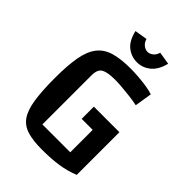

<svg xmlns="http://www.w3.org/2000/svg" viewBox="-238 -924 1047 1047"><g transform="rotate(45 285.5 -400.0)"><path d="M282 15Q214 15 170 1.5Q126 -12 101.5 -47Q77 -82 67 -146.5Q57 -211 57 -312Q57 -409 68.5 -472.5Q80 -536 108.5 -573Q137 -610 186.5 -625Q236 -640 313 -640Q340 -640 373.5 -637.5Q407 -635 438.5 -630Q470 -625 490 -618L474 -518Q446 -524 412.5 -528Q379 -532 348.5 -534.5Q318 -537 297 -537Q239 -537 213.5 -523Q188 -509 188 -462V-84H502L515 -22Q466 -2 411 6.5Q356 15 282 15ZM403 -30V-257H318V-351H515V-22ZM313 -688Q269 -688 235 -715Q201 -742 187 -803L260 -815Q266 -793 281.5 -781Q297 -769 313 -769Q330 -769 345 -781Q360 -793 366 -815L439 -803Q425 -745 390.5 -716.5Q356 -688 313 -688Z"/></g></svg>

Font: Changa Medium
Style: Regular
Weight: 500
Designer: Eduardo Rodriguez Tunni
Foundry: Eduardo Rodriguez Tunni
Version: Version 3.003